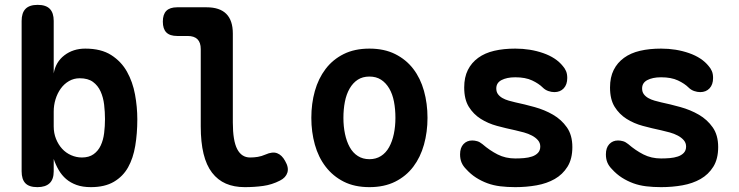

<svg xmlns="http://www.w3.org/2000/svg" viewBox="-20 -760 3040 790"><path d="M134 10Q100 10 84.5 -6Q69 -22 69 -55V-674Q69 -707 85 -723.5Q101 -740 135 -740Q169 -740 185 -723.5Q201 -707 201 -674V-458Q209 -505 245 -532.5Q281 -560 331 -560Q396 -560 437.5 -533.5Q479 -507 502.5 -465Q526 -423 535.5 -371.5Q545 -320 545 -269Q545 -211 536.5 -160Q528 -109 507 -71.5Q486 -34 448.5 -12Q411 10 354 10Q320 10 295 1Q270 -8 252 -23.5Q234 -39 221.5 -60.5Q209 -82 201 -106V-55Q201 -22 184 -6Q167 10 134 10ZM317 -112Q346 -112 365 -125.5Q384 -139 394.5 -161.5Q405 -184 408.5 -212.5Q412 -241 412 -270Q412 -299 408.5 -329Q405 -359 394 -383.5Q383 -408 362.5 -423Q342 -438 308 -438Q284 -438 264 -426.5Q244 -415 230 -395.5Q216 -376 208.5 -351.5Q201 -327 201 -301V-240Q201 -212 210.5 -188.5Q220 -165 235.5 -148Q251 -131 272.5 -121.5Q294 -112 317 -112Z M938 -256Q938 -181 956 -146.5Q974 -112 1009 -112Q1025 -112 1040.5 -114.5Q1056 -117 1072 -124Q1101 -137 1120.5 -129.5Q1140 -122 1153 -98Q1169 -71 1162.5 -50Q1156 -29 1132 -17Q1099 0 1063 5Q1027 10 987 10Q943 10 909.5 -4.5Q876 -19 852.5 -49.5Q829 -80 817.5 -127.5Q806 -175 806 -240V-558Q806 -585 792.5 -598.5Q779 -612 752 -612H709Q679 -612 664.5 -626.5Q650 -641 650 -671Q650 -701 664.5 -715.5Q679 -730 709 -730H830Q884 -730 911 -703Q938 -676 938 -622Z M1500 10Q1439 10 1394.5 -12.5Q1350 -35 1320 -74Q1290 -113 1275.5 -165Q1261 -217 1261 -275Q1261 -334 1275.5 -385.5Q1290 -437 1319.5 -476Q1349 -515 1394 -537.5Q1439 -560 1500 -560Q1561 -560 1606 -537.5Q1651 -515 1680.5 -476.5Q1710 -438 1724.5 -386Q1739 -334 1739 -275Q1739 -217 1724.5 -165Q1710 -113 1680.5 -74Q1651 -35 1606 -12.5Q1561 10 1500 10ZM1500 -105Q1527 -105 1547.5 -118Q1568 -131 1581 -154.5Q1594 -178 1600.5 -209Q1607 -240 1607 -275Q1607 -311 1601 -342Q1595 -373 1581.5 -396Q1568 -419 1548 -432Q1528 -445 1500 -445Q1472 -445 1452 -432Q1432 -419 1418.5 -395.5Q1405 -372 1399 -341Q1393 -310 1393 -275Q1393 -240 1399.5 -209Q1406 -178 1419 -154.5Q1432 -131 1452.5 -118Q1473 -105 1500 -105Z M2100 10Q2067 10 2038.5 6.5Q2010 3 1985.5 -6Q1961 -15 1939 -29Q1917 -43 1898 -64Q1885 -77 1879 -91.5Q1873 -106 1873 -125Q1873 -152 1887 -167Q1901 -182 1923 -182Q1933 -182 1943.5 -179Q1954 -176 1965 -167Q1995 -141 2027.5 -124.5Q2060 -108 2100 -108Q2118 -108 2136 -109.5Q2154 -111 2169 -116Q2184 -121 2193.5 -131Q2203 -141 2203 -157Q2203 -172 2193.5 -183Q2184 -194 2169 -202Q2154 -210 2136 -215Q2118 -220 2100 -224Q2062 -232 2025 -242Q1988 -252 1958 -271Q1928 -290 1909 -320.5Q1890 -351 1890 -400Q1890 -442 1905 -472Q1920 -502 1947.5 -522Q1975 -542 2013.5 -551Q2052 -560 2100 -560Q2162 -560 2215 -541.5Q2268 -523 2296 -488Q2304 -479 2309 -467.5Q2314 -456 2314 -439Q2314 -412 2299.5 -396.5Q2285 -381 2261 -381Q2249 -381 2236 -385.5Q2223 -390 2213 -400Q2197 -416 2169.5 -429Q2142 -442 2100 -442Q2082 -442 2068 -439Q2054 -436 2043.5 -430.5Q2033 -425 2027.5 -416.5Q2022 -408 2022 -396Q2022 -382 2029 -372.5Q2036 -363 2047.5 -356.5Q2059 -350 2073 -346Q2087 -342 2100 -339Q2138 -331 2179.5 -319.5Q2221 -308 2255.5 -288Q2290 -268 2312.5 -236Q2335 -204 2335 -155Q2335 -106 2315 -74Q2295 -42 2262.5 -23.5Q2230 -5 2188 2.5Q2146 10 2100 10Z M2700 10Q2667 10 2638.5 6.5Q2610 3 2585.5 -6Q2561 -15 2539 -29Q2517 -43 2498 -64Q2485 -77 2479 -91.5Q2473 -106 2473 -125Q2473 -152 2487 -167Q2501 -182 2523 -182Q2533 -182 2543.5 -179Q2554 -176 2565 -167Q2595 -141 2627.5 -124.5Q2660 -108 2700 -108Q2718 -108 2736 -109.5Q2754 -111 2769 -116Q2784 -121 2793.5 -131Q2803 -141 2803 -157Q2803 -172 2793.5 -183Q2784 -194 2769 -202Q2754 -210 2736 -215Q2718 -220 2700 -224Q2662 -232 2625 -242Q2588 -252 2558 -271Q2528 -290 2509 -320.5Q2490 -351 2490 -400Q2490 -442 2505 -472Q2520 -502 2547.5 -522Q2575 -542 2613.5 -551Q2652 -560 2700 -560Q2762 -560 2815 -541.5Q2868 -523 2896 -488Q2904 -479 2909 -467.5Q2914 -456 2914 -439Q2914 -412 2899.5 -396.5Q2885 -381 2861 -381Q2849 -381 2836 -385.5Q2823 -390 2813 -400Q2797 -416 2769.5 -429Q2742 -442 2700 -442Q2682 -442 2668 -439Q2654 -436 2643.5 -430.5Q2633 -425 2627.5 -416.5Q2622 -408 2622 -396Q2622 -382 2629 -372.5Q2636 -363 2647.5 -356.5Q2659 -350 2673 -346Q2687 -342 2700 -339Q2738 -331 2779.5 -319.5Q2821 -308 2855.5 -288Q2890 -268 2912.5 -236Q2935 -204 2935 -155Q2935 -106 2915 -74Q2895 -42 2862.5 -23.5Q2830 -5 2788 2.5Q2746 10 2700 10Z"/></svg>

Font: Maple Mono Normal NL
Style: Bold
Weight: 700
Monospace: yes
Designer: subframe7536
Version: Version 7.000